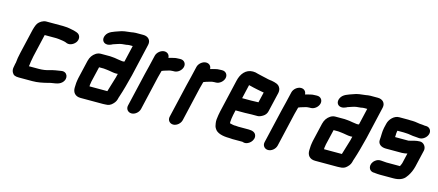

<svg xmlns="http://www.w3.org/2000/svg" viewBox="-51 -1142 3956 1735"><g transform="rotate(15 1927.0 -274.5)"><path d="M77 -90 74 -79C71 -67 70 -53 67 -40C65 -25 67 -10 75 4C86 25 104 32 137 32H263C313 32 359 22 399 12C447 -4 498 4 531 -30C574 -74 547 -134 494 -125C459 -120 420 -114 388 -104C359 -95 327 -90 291 -90H199C204 -111 203 -130 209 -154C210 -163 212 -174 215 -187L264 -399H372C377 -399 382 -399 386 -398C389 -398 393 -398 398 -397C420 -394 448 -391 466 -384L475 -380C509 -368 547 -392 562 -418C582 -454 565 -486 542 -495L533 -499C525 -502 516 -504 507 -507C480 -512 451 -520 420 -520C415 -521 409 -521 402 -521H245C217 -521 185 -500 171 -480C159 -463 148 -426 142 -398L93 -187C85 -151 79 -121 77 -90Z M1005 -352C1002 -352 998 -352 995 -353C975 -356 949 -359 930 -363L910 -365C901 -366 893 -367 884 -367H798C782 -367 766 -362 752 -353C725 -335 707 -310 698 -273L658 -101C656 -93 655 -85 654 -78L651 -56C650 -44 649 -24 649 -13C647 32 672 66 724 66H934C941 66 948 66 955 65C983 65 1004 57 1022 38C1043 18 1050 1 1056 -27C1057 -31 1059 -36 1061 -42C1072 -76 1080 -101 1090 -138C1099 -174 1111 -215 1120 -252L1190 -556C1200 -601 1169 -631 1125 -631H1055C1040 -631 1025 -628 1013 -626C973 -622 933 -618 900 -604C859 -589 810 -578 791 -536C774 -499 791 -470 819 -464C840 -459 857 -467 876 -475L878 -477C891 -481 909 -487 923 -492C947 -501 973 -503 1000 -505C1009 -507 1019 -509 1027 -509H1058L1022 -354C1016 -353 1013 -352 1005 -352ZM778 -87C778 -92 779 -96 780 -101L814 -245H857C860 -245 863 -245 867 -244L886 -242C893 -241 900 -240 909 -239C932 -236 951 -230 977 -230C982 -230 988 -230 993 -231C989 -220 988 -209 985 -198C970 -149 956 -101 942 -56H775C775 -66 775 -76 778 -87Z M1554 -446C1562 -479 1540 -507 1507 -507H1497C1490 -507 1483 -507 1477 -506C1468 -506 1458 -505 1447 -502C1429 -497 1414 -495 1397 -489C1397 -515 1379 -537 1348 -537C1316 -537 1281 -509 1273 -476L1249 -374C1243 -350 1235 -319 1229 -293L1156 21C1148 54 1171 82 1204 82C1237 82 1270 54 1278 21L1351 -295C1356 -316 1363 -339 1368 -359C1378 -364 1396 -370 1408 -373C1422 -377 1441 -384 1455 -384C1459 -385 1464 -385 1469 -385H1479C1512 -385 1546 -413 1554 -446Z M1944 -446C1952 -479 1930 -507 1897 -507H1887C1880 -507 1873 -507 1867 -506C1858 -506 1848 -505 1837 -502C1819 -497 1804 -495 1787 -489C1787 -515 1769 -537 1738 -537C1706 -537 1671 -509 1663 -476L1639 -374C1633 -350 1625 -319 1619 -293L1546 21C1538 54 1561 82 1594 82C1627 82 1660 54 1668 21L1741 -295C1746 -316 1753 -339 1758 -359C1768 -364 1786 -370 1798 -373C1812 -377 1831 -384 1845 -384C1849 -385 1854 -385 1859 -385H1869C1902 -385 1936 -413 1944 -446Z M2222 -310H2135L2165 -440C2181 -438 2196 -431 2211 -429C2238 -424 2262 -417 2290 -413L2307 -410H2310L2287 -312H2284C2272 -312 2237 -310 2222 -310ZM2256 -190H2309C2323 -189 2339 -195 2359 -207C2379 -219 2391 -236 2396 -257L2439 -441C2442 -460 2441 -477 2431 -492C2417 -517 2388 -524 2353 -531L2336 -533C2310 -536 2287 -545 2261 -549C2245 -551 2229 -558 2214 -560C2199 -565 2186 -568 2168 -568C2101 -568 2060 -516 2045 -449L1974 -142C1971 -129 1969 -117 1967 -106C1962 -75 1959 -53 1963 -29C1966 -9 1968 3 1978 18C1998 54 2052 68 2116 68C2125 68 2136 70 2146 70H2239L2246 72C2295 88 2352 28 2335 -17C2327 -41 2302 -52 2266 -52H2168C2160 -53 2152 -54 2143 -54H2129C2123 -55 2119 -55 2116 -56L2102 -59C2097 -60 2092 -61 2089 -62H2088C2088 -65 2086 -71 2087 -76C2089 -96 2090 -118 2096 -143L2106 -188H2193C2208 -188 2242 -190 2256 -190Z M2832 -446C2840 -479 2818 -507 2785 -507H2775C2768 -507 2761 -507 2755 -506C2746 -506 2736 -505 2725 -502C2707 -497 2692 -495 2675 -489C2675 -515 2657 -537 2626 -537C2594 -537 2559 -509 2551 -476L2527 -374C2521 -350 2513 -319 2507 -293L2434 21C2426 54 2449 82 2482 82C2515 82 2548 54 2556 21L2629 -295C2634 -316 2641 -339 2646 -359C2656 -364 2674 -370 2686 -373C2700 -377 2719 -384 2733 -384C2737 -385 2742 -385 2747 -385H2757C2790 -385 2824 -413 2832 -446Z M3199 -352C3196 -352 3192 -352 3189 -353C3169 -356 3143 -359 3124 -363L3104 -365C3095 -366 3087 -367 3078 -367H2992C2976 -367 2960 -362 2946 -353C2919 -335 2901 -310 2892 -273L2852 -101C2850 -93 2849 -85 2848 -78L2845 -56C2844 -44 2843 -24 2843 -13C2841 32 2866 66 2918 66H3128C3135 66 3142 66 3149 65C3177 65 3198 57 3216 38C3237 18 3244 1 3250 -27C3251 -31 3253 -36 3255 -42C3266 -76 3274 -101 3284 -138C3293 -174 3305 -215 3314 -252L3384 -556C3394 -601 3363 -631 3319 -631H3249C3234 -631 3219 -628 3207 -626C3167 -622 3127 -618 3094 -604C3053 -589 3004 -578 2985 -536C2968 -499 2985 -470 3013 -464C3034 -459 3051 -467 3070 -475L3072 -477C3085 -481 3103 -487 3117 -492C3141 -501 3167 -503 3194 -505C3203 -507 3213 -509 3221 -509H3252L3216 -354C3210 -353 3207 -352 3199 -352ZM2972 -87C2972 -92 2973 -96 2974 -101L3008 -245H3051C3054 -245 3057 -245 3061 -244L3080 -242C3087 -241 3094 -240 3103 -239C3126 -236 3145 -230 3171 -230C3176 -230 3182 -230 3187 -231C3183 -220 3182 -209 3179 -198C3164 -149 3150 -101 3136 -56H2969C2969 -66 2969 -76 2972 -87Z M3805 -497H3794C3785 -498 3777 -499 3770 -500C3737 -500 3709 -510 3675 -510H3656C3649 -511 3642 -511 3635 -511H3550C3504 -511 3463 -467 3453 -425L3443 -383C3434 -342 3438 -308 3434 -270C3430 -230 3462 -206 3507 -206H3658C3676 -206 3691 -210 3707 -213L3685 -118C3683 -110 3678 -100 3674 -93C3674 -91 3674 -89 3672 -86H3545C3527 -86 3513 -90 3494 -90H3488C3471 -91 3455 -85 3440 -73C3392 -35 3405 30 3458 32H3464C3466 32 3468 32 3471 33L3493 35C3501 36 3509 36 3517 36H3642C3692 36 3735 22 3758 -14L3767 -26C3784 -51 3799 -85 3807 -118L3844 -277C3852 -311 3825 -348 3790 -348C3752 -348 3721 -336 3687 -328H3562C3560 -331 3561 -340 3562 -343C3562 -354 3562 -370 3565 -383L3567 -389H3624C3631 -388 3638 -388 3645 -388C3677 -388 3706 -378 3738 -378C3748 -378 3761 -375 3771 -375H3777C3810 -375 3844 -403 3852 -436C3860 -469 3838 -497 3805 -497Z"/></g></svg>

Font: Electronic
Style: TiIt
Weight: 900
Version: Version 1.011